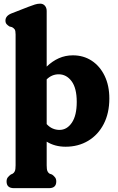

<svg xmlns="http://www.w3.org/2000/svg" viewBox="-20 -768 627 1022"><path d="M228.5 -709.5V-413.5Q258.5 -442.5 293.2 -458Q328 -473.5 368 -473.5Q424.5 -473.5 468.2 -444.8Q512 -416 537 -364.2Q562 -312.5 562 -244Q562 -166 532.2 -108.2Q502.5 -50.5 449.8 -18.8Q397 13 329 13Q272 13 228.5 -14V112Q228.5 134 232.5 143Q236.5 152 244 156.5L257 161Q267.5 168.5 273.5 176.8Q279.5 185 279.5 198Q279.5 233.5 241 233.5H54Q15 233.5 15 198Q15 185 21 176.8Q27 168.5 37.5 161L47.5 156.5Q55 152 59 143Q63 134 63 112V-585Q63 -605 57.8 -612Q52.5 -619 44 -623.5L30.5 -627Q21.5 -632.5 15.2 -639.5Q9 -646.5 9 -658.5Q9 -684 42 -697L132 -732Q152 -739.5 165.8 -744Q179.5 -748.5 194 -748.5Q209.5 -748.5 219 -737.5Q228.5 -726.5 228.5 -709.5ZM292.5 -372.5Q256 -372.5 228.5 -345.5V-107.5Q243.5 -91 260.8 -83.8Q278 -76.5 296.5 -76.5Q336.5 -76.5 362.5 -115Q388.5 -153.5 388.5 -225.5Q388.5 -299 361 -335.8Q333.5 -372.5 292.5 -372.5Z"/></svg>

Font: Fraunces 72pt SuperSoft
Style: Bold
Weight: 700
Version: Version 1.000;[0bf87f6ff]